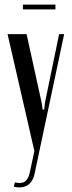

<svg xmlns="http://www.w3.org/2000/svg" viewBox="-20 -644 313 838"><path d="M96 -495 162 -195 166 -166H173L176 -195L238 -495H260L131 114Q125 143 108 158.5Q91 174 65 174Q54 174 40 171L45 152Q74 159 89 148Q104 137 110 109L130 15L13 -495ZM222 -603H80V-624H222Z"/></svg>

Font: Moniqa SemBd Narrow Heading
Style: Regular
Weight: 600
Width: 4
Designer: Rajesh Rajput
Foundry: Rajesh Rajput
Version: Version 1.000